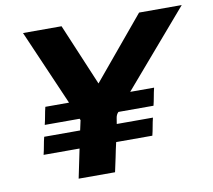

<svg xmlns="http://www.w3.org/2000/svg" viewBox="-78 -789 975 878"><g transform="rotate(-10 410.0 -350.0)"><path d="M218 0Q225 -34 232 -67.5Q239 -101 246 -135H79Q84 -155 87.5 -175.5Q91 -196 96 -216H263Q265 -227 268 -239Q271 -251 273 -262Q272 -264 271.5 -265.5Q271 -267 270 -269H108Q113 -289 116.5 -309.5Q120 -330 125 -350H235Q197 -438 159 -525Q121 -612 83 -700H262Q292 -628 322.5 -556.5Q353 -485 383 -413Q443 -485 502.5 -556.5Q562 -628 622 -700H820Q745 -612 669.5 -525Q594 -438 519 -350H630Q625 -330 621.5 -309.5Q618 -289 613 -269H450Q440 -259 437.5 -244Q435 -229 433 -216H601Q596 -196 592.5 -175.5Q589 -155 584 -135H416Q408 -101 401.5 -67.5Q395 -34 387 0Z"/></g></svg>

Font: Rosa Sans Black
Style: Italic
Weight: 900
Italic angle: -12°
Designer: Pentagram / MCKL
Foundry: Pentagram / MCKL
Version: Version 1.005;September 16, 2019;FontCreator 11.5.0.2425 64-